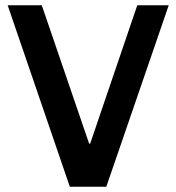

<svg xmlns="http://www.w3.org/2000/svg" viewBox="-20 -706 667 726"><path d="M244 0 9 -686H138L317 -163H321L499 -686H618L382 0Z"/></svg>

Font: Chivo Medium Medium
Style: Regular
Weight: 500
Version: Version 2.002